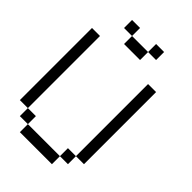

<svg xmlns="http://www.w3.org/2000/svg" viewBox="-331 -1290 1412 1412"><g transform="rotate(45 375.0 -583.5)"><path d="M0 -166.7V-916.7H83.3V-166.7ZM166.7 -166.7V-83.3H83.3V-166.7ZM166.7 -83.3H500V0H166.7ZM166.7 -1083.3V-1166.7H250V-1083.3ZM500 -83.3V-166.7H583.3V-83.3ZM500 -1166.7V-1083.3H416.7V-1166.7ZM666.7 -166.7H583.3V-916.7H666.7ZM250 -1000V-1083.3H416.7V-1000Z"/></g></svg>

Font: Galmuri11 Regular
Style: Regular
Weight: 400
Designer: Minseo Lee (Quiple)
Version: Version 2.356;hotconv 1.1.0;makeotfexe 2.6.0 DEVELOPMENT